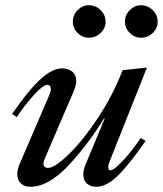

<svg xmlns="http://www.w3.org/2000/svg" viewBox="-20 -705 622 733"><path d="M46 -41Q46 -58 55 -79L169 -344Q174 -355 174 -365Q174 -381 160 -381Q145 -381 110.5 -343.5Q76 -306 44 -258L26 -270Q89 -361 134.5 -402.5Q180 -444 217 -444Q242 -444 256.5 -431Q271 -418 271 -396Q271 -381 261 -356L152 -102Q146 -90 146 -81Q146 -64 164 -64Q189 -64 243.5 -117Q298 -170 355 -256.5Q412 -343 448 -437L541 -447L399 -90Q393 -75 393 -68Q393 -55 401 -55Q416 -55 452 -94.5Q488 -134 517 -178L536 -167Q471 -74 428.5 -33Q386 8 348 8Q325 8 311.5 -4.5Q298 -17 298 -39Q298 -57 307 -78L380 -253H377Q317 -154 241 -73Q165 8 96 8Q72 8 59 -5.5Q46 -19 46 -41ZM258 -622Q258 -648 276.5 -666.5Q295 -685 319 -685Q345 -685 364 -666.5Q383 -648 383 -622Q383 -597 364 -579Q345 -561 319 -561Q295 -561 276.5 -579Q258 -597 258 -622ZM457 -622Q457 -648 475.5 -666.5Q494 -685 518 -685Q544 -685 563 -666.5Q582 -648 582 -622Q582 -597 563 -579Q544 -561 518 -561Q494 -561 475.5 -579Q457 -597 457 -622Z"/></svg>

Font: Ibarra Real Nova
Style: Italic
Weight: 400
Italic angle: -22°
Designer: Jose Maria Ribagorda & Octavio Pardo
Foundry: Octavio Pardo
Version: Version 1.014